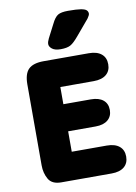

<svg xmlns="http://www.w3.org/2000/svg" viewBox="-90 -876 663 935"><g transform="rotate(-10 241.0 -408.5)"><path d="M212 -458H377Q417 -458 439 -476Q461 -494 461 -527Q461 -560 439 -578Q417 -596 377 -596H154Q102 -596 79 -573.5Q56 -551 56 -498V-98Q56 -60 73 -30Q90 0 136 0H385Q425 0 447 -18Q469 -36 469 -69Q469 -102 447 -120Q425 -138 385 -138H212V-239H348Q387 -239 408.5 -257Q430 -275 430 -306Q430 -338 408.5 -355.5Q387 -373 348 -373H212ZM411 -786Q411 -796 404 -803Q397 -810 376.5 -813.5Q356 -817 313 -817Q279 -817 263 -807.5Q247 -798 232 -767L198 -701Q190 -685 190 -674Q190 -661 204 -650Q218 -639 246 -639Q277 -639 294 -648Q311 -657 336 -687L400 -763Q405 -770 408 -776Q411 -782 411 -786Z"/></g></svg>

Font: Beiruti Black
Style: Regular
Weight: 900
Designer: Arlette Boutros
Foundry: Boutros
Version: Version 1.41